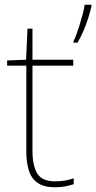

<svg xmlns="http://www.w3.org/2000/svg" viewBox="-20 -780 406 810"><path d="M212 -15Q237 -15 256 -18.5Q275 -22 291 -28V-3Q275 2 256.5 6Q238 10 212 10Q166 10 139.5 -8Q113 -26 102 -60Q91 -94 91 -140V-503H10V-525L90 -528L96 -659H117V-528H289V-503H117V-143Q117 -82 137 -48.5Q157 -15 212 -15ZM366 -754Q360 -728 351.5 -701.5Q343 -675 332 -649.5Q321 -624 307 -600H290V-606Q296 -617 303 -636.5Q310 -656 317 -678.5Q324 -701 329.5 -722.5Q335 -744 337 -760H366Z"/></svg>

Font: Noto Sans Armenian Thin
Style: Regular
Weight: 250
Version: Version 2.007